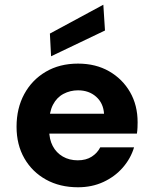

<svg xmlns="http://www.w3.org/2000/svg" viewBox="-20 -780 646 812"><path d="M310 12Q233 12 174.5 -20.5Q116 -53 83 -110.5Q50 -168 50 -244Q50 -322 82.5 -382Q115 -442 173.5 -476.5Q232 -511 310 -511Q385 -511 441.5 -478.5Q498 -446 530 -390.5Q562 -335 562 -263Q562 -253 561.5 -240.5Q561 -228 559 -215H149V-299H420Q417 -344 386.5 -371Q356 -398 310 -398Q277 -398 248.5 -383Q220 -368 204 -337Q188 -306 188 -259V-230Q188 -191 203 -162.5Q218 -134 245.5 -118Q273 -102 309 -102Q344 -102 368 -117.5Q392 -133 404 -157H547Q533 -110 499.5 -71.5Q466 -33 417.5 -10.5Q369 12 310 12ZM196 -542 191 -638 417 -760 424 -651Z"/></svg>

Font: DM Sans 20pt ExtraBold
Style: Regular
Weight: 800
Version: Version 4.004;gftools[0.9.30]